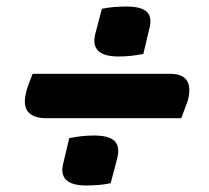

<svg xmlns="http://www.w3.org/2000/svg" viewBox="-20 -594 640 588"><path d="M292 -567Q310 -571 330 -572.5Q350 -574 367 -574Q413 -574 430 -557.5Q447 -541 437 -505L419 -429Q381 -421 343 -421Q254 -421 272 -491ZM80 -368H501Q575 -368 556 -289Q552 -276 546 -261Q540 -246 535 -232H123Q40 -232 60 -311Q63 -324 68.5 -339Q74 -354 80 -368ZM192 -171Q232 -179 268 -179Q314 -179 331 -162Q348 -145 339 -109L319 -33Q301 -29 281 -27.5Q261 -26 244 -26Q156 -26 174 -95Z"/></svg>

Font: Recursive Sn Csl St
Style: Bold Italic
Weight: 700
Italic angle: -15°
Version: Version 1.079;hotconv 1.0.112;makeotfexe 2.5.65598; ttfautoh